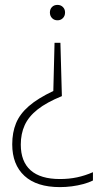

<svg xmlns="http://www.w3.org/2000/svg" viewBox="-20 -565 420 785"><path d="M227 -390 233 -172Q170.5 -146.5 133.8 -117.5Q97 -88.5 81 -53.2Q65 -18 65 26Q65 95.5 105.2 131.2Q145.5 167 225 167Q262.5 167 295.2 160Q328 153 360 139V173Q343 181.5 320.8 187.5Q298.5 193.5 273.8 196.8Q249 200 225 200Q130 200 80 154Q30 108 30 25Q30 -23 45.5 -61Q61 -99 97.8 -131Q134.5 -163 198 -193L203 -390ZM215 -545Q228.5 -545 237.2 -536.2Q246 -527.5 246 -514Q246 -500 237.2 -491Q228.5 -482 215 -482Q201.5 -482 192.8 -491Q184 -500 184 -514Q184 -527.5 192.5 -536.2Q201 -545 215 -545Z"/></svg>

Font: Encode Sans SC Condensed Thin
Style: Regular
Weight: 100
Width: 3
Designer: Multiple Designers
Foundry: Impallari Type
Version: Version 3.002